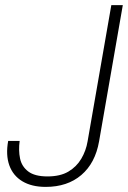

<svg xmlns="http://www.w3.org/2000/svg" viewBox="-20 -720 501 752"><path d="M159 12Q104 12 67.5 -10Q31 -32 16.5 -72.5Q2 -113 12 -168H57Q52 -131 58.5 -99.5Q65 -68 90.5 -48.5Q116 -29 166 -29Q216 -29 248 -48Q280 -67 298.5 -98.5Q317 -130 323 -166L416 -700H461L368 -166Q353 -81 298.5 -34.5Q244 12 159 12Z"/></svg>

Font: DM Sans 18pt ExtraLight
Style: Italic
Weight: 250
Italic angle: -10°
Designer: Colophon Foundry, Jonny Pinhorn
Foundry: Colophon Foundry
Version: Version 4.004;gftools[0.9.30]